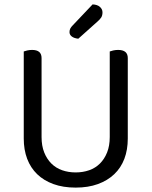

<svg xmlns="http://www.w3.org/2000/svg" viewBox="-20 -840 689 873"><path d="M561 -210Q561 -159 545.5 -118Q530 -77 499.5 -48Q469 -19 425 -3Q381 13 324 13Q267 13 223 -3Q179 -19 149 -48Q119 -77 103.5 -118Q88 -159 88 -210V-606Q93 -608 103.5 -610.5Q114 -613 126 -613Q169 -613 169 -576V-217Q169 -177 181 -147Q193 -117 213.5 -96.5Q234 -76 262.5 -66Q291 -56 324 -56Q357 -56 385.5 -66Q414 -76 434.5 -96.5Q455 -117 467 -147Q479 -177 479 -217V-606Q484 -608 494.5 -610.5Q505 -613 517 -613Q561 -613 561 -576ZM401 -820Q423 -819 434.5 -808.5Q446 -798 446 -784Q446 -770 440.5 -761Q435 -752 421 -740L336 -664Q317 -666 306.5 -674Q296 -682 296 -694Q296 -704 300 -711Q304 -718 310 -724Z"/></svg>

Font: Baloo 2
Style: Regular
Weight: 400
Designer: Sarang Kulkarni and Ek Type
Foundry: Ek Type
Version: Version 1.640;hotconv 1.0.111;makeotfexe 2.5.65597; ttfautoh